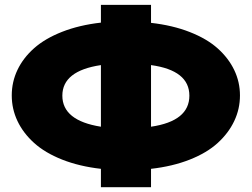

<svg xmlns="http://www.w3.org/2000/svg" viewBox="-20 -777 1045 797"><path d="M976.1 -380.9Q976.1 -324.7 952.4 -274.7Q928.7 -224.6 883.8 -183.6Q838.9 -142.6 767.8 -114.5Q696.8 -86.4 606.9 -76.2V0H398.9V-76.2Q309.1 -86.4 238 -114.5Q167 -142.6 121.6 -183.6Q76.2 -224.6 52.5 -274.7Q28.8 -324.7 28.8 -380.9Q28.8 -437 52.5 -486.8Q76.2 -536.6 121.6 -576.9Q167 -617.2 238 -645Q309.1 -672.9 398.9 -683.1V-756.8H606.9V-682.1Q696.8 -671.9 767.8 -644Q838.9 -616.2 883.8 -575.9Q928.7 -535.6 952.4 -486.1Q976.1 -436.5 976.1 -380.9ZM606.9 -251Q766.1 -274.4 766.1 -379.9Q766.1 -484.9 606.9 -506.8ZM238.8 -379.9Q238.8 -276.4 398.9 -251V-506.8Q238.8 -482.9 238.8 -379.9Z"/></svg>

Font: Montserrat arm ExtraBold
Style: Regular
Weight: 800
Designer: Julieta Ulanovsky
Foundry: Julieta Ulanovsky
Version: Version 6.000;PS 006.000;hotconv 1.0.88;makeotf.lib2.5.64775